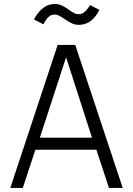

<svg xmlns="http://www.w3.org/2000/svg" viewBox="-20 -926 655 946"><path d="M516.9 0 454.9 -188.2H154.4L92.3 0H30.8L264.1 -704.6H350.8L584.6 0ZM305.6 -643.6 176.4 -247.7H433.3ZM299 -831.8Q281.5 -843.6 270.8 -849Q260 -854.4 248.2 -854.4Q231.8 -854.4 219.2 -842.6Q206.7 -830.8 193.8 -806.2L147.2 -830.3Q165.6 -865.1 191.3 -885.6Q216.9 -906.2 249.7 -906.2Q269.2 -906.2 284.6 -899Q300 -891.8 319.5 -877.9Q334.9 -866.7 345.9 -861.3Q356.9 -855.9 368.7 -855.9Q383.1 -855.9 396.2 -866.7Q409.2 -877.4 423.6 -901L469.7 -877.4Q433.3 -803.6 368.2 -803.6Q349.7 -803.6 334.4 -810.8Q319 -817.9 299 -831.8Z"/></svg>

Font: Fira Code Fixed Light
Style: Regular
Weight: 300
Monospace: yes
Designer: Carrois Corporate, Edenspiekermann AG, Nikita Prokopov
Foundry: Carrois Corporate, Edenspiekermann AG, Nikita Prokopov
Version: Version 5.002